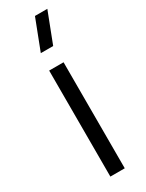

<svg xmlns="http://www.w3.org/2000/svg" viewBox="-207 -813 646 847"><g transform="rotate(-30 116.5 -390.0)"><path d="M149.5 -625H86.5L146.2 -780H209.2ZM80 0V-540H153.3V0Z"/></g></svg>

Font: Vela Sans GX ExtLt
Style: Regular
Weight: 200
Designer: Principal design: Mikhail Sharanda - project Manrope.
Design modification: Ravid Balaliev
Foundry: Mikhail Sharanda
Version: Version 1.001